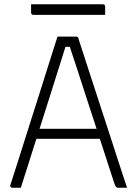

<svg xmlns="http://www.w3.org/2000/svg" viewBox="-20 -882 640 902"><path d="M135 -277H406Q414 -277 422 -277Q430 -277 437 -277L459 -287L470 -230H146Q143 -230 140.5 -231.5Q138 -233 136.5 -235.5Q135 -238 135 -241ZM78 0Q69 0 59.5 0Q50 0 40 0Q34 0 31.5 -2Q29 -4 28.5 -7.5Q28 -11 29 -14Q45 -64 61 -113.5Q77 -163 92.5 -213Q108 -263 124 -312.5Q140 -362 155.5 -411.5Q171 -461 187 -511Q203 -561 218.5 -610.5Q234 -660 250 -710Q272 -710 297 -710Q322 -710 338 -710Q342 -710 344 -708.5Q346 -707 347.5 -705Q349 -703 349 -699Q375 -619 401 -539Q427 -459 453 -379.5Q479 -300 505 -220Q531 -140 557 -60Q562 -45 567 -30Q572 -15 577 0Q566 0 555.5 0Q545 0 537 0Q531 0 528 -1.5Q525 -3 523 -7Q521 -11 518 -18Q503 -63 482 -128.5Q461 -194 436.5 -268.5Q412 -343 387.5 -418.5Q363 -494 341.5 -560.5Q320 -627 304 -674L320 -662H275L291 -673Q276 -626 257 -565Q238 -504 215.5 -433.5Q193 -363 169.5 -288.5Q146 -214 122.5 -140.5Q99 -67 78 0ZM126 -862H463Q468 -862 471 -859Q474 -856 474 -851Q474 -841 474 -831.5Q474 -822 474 -812H137Q134 -812 131.5 -813.5Q129 -815 127.5 -817.5Q126 -820 126 -823Q126 -833 126 -842.5Q126 -852 126 -862Z"/></svg>

Font: Recursive Monospace Light
Style: Regular
Weight: 300
Version: Version 1.047